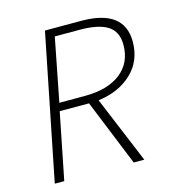

<svg xmlns="http://www.w3.org/2000/svg" viewBox="-100 -750 799 841"><g transform="rotate(-15 300.0 -329.5)"><path d="M46 0 178 -659H342Q537 -659 537 -513Q537 -426 478.5 -370.5Q420 -315 326 -303L452 0H404L282 -301H149L89 0ZM157 -337H272Q377 -337 435.5 -383Q494 -429 494 -510Q494 -570 452.5 -596.5Q411 -623 324 -623H213Z"/></g></svg>

Font: TypoPRO Source Code Pro
Style: Italic
Weight: 300
Italic angle: -11°
Monospace: yes
Designer: Paul D. Hunt, Teo Tuominen
Foundry: Adobe Systems Incorporated
Version: Version 1.030;PS 1.0;hotconv 1.0.84;makeotf.lib2.5.63406